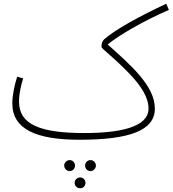

<svg xmlns="http://www.w3.org/2000/svg" viewBox="-20 -728 925 1029"><path d="M406 21C675 21 810 -29 810 -146C810 -269 679 -380 557 -490C620 -540 741 -612 885 -675L871 -708C726 -640 602 -572 540 -519C530 -510 524 -498 524 -478C524 -465 567 -442 668 -339C737 -268 776 -206 776 -146C776 -46 621 -15 432 -15C199 -15 82 -59 82 -183C82 -228 93 -271 104 -308L72 -317C58 -273 46 -218 46 -174C46 -36 173 21 406 21ZM465 189C481 189 494 175 494 159C494 144 481 130 465 130C448 130 436 144 436 159C436 175 448 189 465 189ZM354 189C370 189 382 175 382 159C382 144 370 130 354 130C337 130 324 144 324 159C324 175 337 189 354 189ZM410 281C426 281 438 268 438 252C438 236 426 223 410 223C393 223 380 236 380 252C380 268 393 281 410 281Z"/></svg>

Font: Noto Sans Arabic ExtLt
Style: Regular
Weight: 200
Designer: Monotype Design Team, Nadine Chahine, Nizar Qandah and Khaled Hosny
Foundry: Monotype Imaging Inc.
Version: Version 2.012